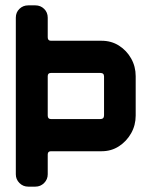

<svg xmlns="http://www.w3.org/2000/svg" viewBox="-20 -696 566 716"><path d="M359 -544Q395 -544 423.5 -526Q452 -508 469 -478Q486 -448 486 -412V-265Q486 -229 469 -199Q452 -169 423.5 -150.5Q395 -132 359 -132H170Q158 -132 158 -120V-46Q158 -27 144.5 -13.5Q131 0 112 0H85Q66 0 52.5 -13.5Q39 -27 39 -46V-630Q39 -650 52.5 -663Q66 -676 85 -676H112Q131 -676 144.5 -663Q158 -650 158 -630V-557Q158 -544 170 -544ZM368 -266V-411Q368 -424 354 -424H170Q158 -424 158 -412V-265Q158 -252 170 -252H354Q368 -252 368 -266Z"/></svg>

Font: Monomaniac One
Style: Regular
Weight: 400
Version: Version 1.000; ttfautohint (v1.8.3)